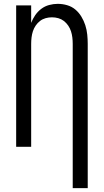

<svg xmlns="http://www.w3.org/2000/svg" viewBox="-20 -763 540 998"><path d="M358 215V-535Q358 -552 356 -568.5Q354 -585 349 -600.5Q344 -616 334.5 -630Q325 -644 312 -654Q299 -664 283 -668.5Q267 -673 250 -673Q233 -673 217 -668.5Q201 -664 188 -654Q175 -644 165.5 -630Q156 -616 151 -600.5Q146 -585 144 -568.5Q142 -552 142 -535V0H64V-735H142V-644Q150 -665 163 -684Q176 -703 194.5 -717Q213 -731 235.5 -737Q258 -743 280 -743Q305 -743 329 -736Q353 -729 371.5 -713.5Q390 -698 403 -676.5Q416 -655 423.5 -631.5Q431 -608 433.5 -583.5Q436 -559 436 -535V215Z"/></svg>

Font: Iosevka NFM
Style: Regular
Weight: 400
Monospace: yes
Designer: Belleve Invis
Foundry: Belleve Invis
Version: Version 29.0.4; ttfautohint (v1.8.4);Nerd Fonts 3.3.0